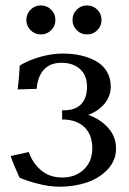

<svg xmlns="http://www.w3.org/2000/svg" viewBox="-20 -689 479 711"><path d="M306.6 -263.7Q352.1 -247.6 380.9 -215.1Q409.7 -182.6 409.7 -139.2Q409.7 -94.2 377.9 -61Q346.2 -27.8 299.8 -12.7Q253.4 2.4 201.2 2.4Q164.1 2.4 122.3 -8.1Q80.6 -18.6 52.2 -31.2Q27.3 -86.4 19.5 -111.3L86.4 -126Q101.6 -83.5 133.1 -57.6Q164.6 -31.7 210.4 -31.7Q259.3 -31.7 290.5 -61.5Q321.8 -91.3 321.8 -139.2Q321.8 -190.4 292.2 -218.5Q262.7 -246.6 210 -246.6V-280.8Q255.4 -278.8 278.8 -301.5Q302.2 -324.2 302.2 -367.7Q302.2 -410.2 276.4 -433.3Q250.5 -456.5 207 -456.5Q166 -456.5 142.8 -431.4Q119.6 -406.2 115.7 -359.9L45.4 -357.9Q50.3 -394 53.2 -446.3Q84.5 -465.8 128.4 -478.3Q172.4 -490.7 212.9 -490.7Q247.6 -490.7 278.3 -483.9Q309.1 -477.1 334.7 -463.1Q360.4 -449.2 375.2 -424.8Q390.1 -400.4 390.1 -368.2Q390.1 -333 366.9 -304.9Q343.8 -276.9 306.6 -263.7ZM93.3 -577.1Q77.6 -592.8 77.6 -615.2Q77.6 -637.7 93.3 -653.3Q108.9 -668.9 131.3 -668.9Q153.8 -668.9 169.4 -653.3Q185.1 -637.7 185.1 -615.2Q185.1 -592.8 169.4 -577.1Q153.8 -561.5 131.3 -561.5Q108.9 -561.5 93.3 -577.1ZM264.2 -577.1Q248.5 -592.8 248.5 -615.2Q248.5 -637.7 264.2 -653.3Q279.8 -668.9 302.2 -668.9Q324.7 -668.9 340.3 -653.3Q356 -637.7 356 -615.2Q356 -592.8 340.3 -577.1Q324.7 -561.5 302.2 -561.5Q279.8 -561.5 264.2 -577.1Z"/></svg>

Font: Flanker
Style: Regular
Weight: 400
Designer: Flanker
Foundry: Flanker
Version: Version 2.027